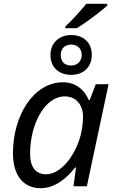

<svg xmlns="http://www.w3.org/2000/svg" viewBox="-20 -978 608 1008"><path d="M384 -830C434 -861 518 -924 543 -949V-958H433C404 -922 358 -871 323 -839V-830ZM354 -585C415 -585 462 -623 462 -690C462 -757 415 -794 354 -794C294 -794 245 -756 245 -689C245 -624 289 -585 354 -585ZM354 -634C317 -634 299 -656 299 -689C299 -724 321 -744 354 -744C385 -744 409 -724 409 -689C409 -656 385 -634 354 -634ZM193 10C268 10 328 -40 375 -99H379L366 0H436L550 -536H483L451 -453H446C425 -502 382 -546 311 -546C157 -546 48 -373 48 -173C48 -53 106 10 193 10ZM222 -63C169 -63 138 -99 138 -171C138 -328 216 -472 320 -472C379 -472 416 -428 416 -365C416 -337 412 -303 403 -266C371 -151 295 -63 222 -63Z"/></svg>

Font: BC Sans
Style: Italic
Weight: 400
Italic angle: -12°
Designer: Monotype Design Team
Designer: Province of B.C.
Foundry: Monotype Imaging Inc.
Version: Version 2.000;GOOG;noto-source:20170915:90ef993387c0